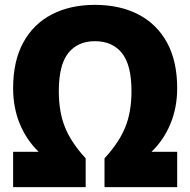

<svg xmlns="http://www.w3.org/2000/svg" viewBox="-20 -770 782 790"><path d="M34 0V-145.5H139Q88.5 -194.5 61.2 -261Q34 -327.5 34 -407Q34 -519 76 -595.5Q118 -672 193.8 -711Q269.5 -750 370.5 -750Q472.5 -750 548.5 -711Q624.5 -672 666.8 -595.5Q709 -519 709 -407Q709 -327.5 681.5 -261Q654 -194.5 603.5 -145.5H709V0H410V-118.5Q469 -182.5 495 -245.5Q521 -308.5 521 -395Q521 -502.5 481.8 -551.5Q442.5 -600.5 370.5 -600.5Q299.5 -600.5 260.8 -551.5Q222 -502.5 222 -395Q222 -308.5 247.8 -245.5Q273.5 -182.5 332.5 -118.5V0Z"/></svg>

Font: Encode Sans SmCnd XBd
Style: Regular
Weight: 800
Width: 4
Designer: Multiple Designers
Foundry: Impallari Type
Version: Version 3.002; ttfautohint (v1.8.3) -l 8 -r 50 -G 200 -x 14 